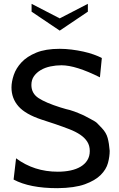

<svg xmlns="http://www.w3.org/2000/svg" viewBox="-20 -969 624 1003"><path d="M280 14Q135 14 51 -31L64 -142Q158 -72 282 -72Q318 -72 348.5 -78.5Q379 -85 401.5 -98.5Q424 -112 436.5 -132.5Q449 -153 449 -180Q449 -208 436 -228.5Q423 -249 399.5 -265Q376 -281 342.5 -294Q309 -307 268 -321L198 -344Q113 -372 76.5 -413.5Q40 -455 40 -512Q40 -542 52 -577.5Q64 -613 92.5 -643.5Q121 -674 169.5 -694Q218 -714 292 -714Q322 -714 354 -710Q386 -706 415.5 -699.5Q445 -693 470 -684Q495 -675 512 -666L502 -565Q376 -628 301 -628Q272 -628 243.5 -622Q215 -616 193 -603Q171 -590 157.5 -571Q144 -552 144 -525Q144 -481 181.5 -456.5Q219 -432 295 -408Q316 -401 325.5 -399Q335 -397 344 -394.5Q353 -392 368.5 -386.5Q384 -381 418 -366L452 -348Q465 -341 473.5 -336Q482 -331 487 -326L512 -300Q535 -276 542.5 -248Q550 -220 553 -181Q553 -151 544 -117.5Q535 -84 506 -55Q477 -26 423.5 -6.5Q370 13 280 14ZM439 -908 292 -809 145 -908V-949L292 -873L439 -949Z"/></svg>

Font: Cabin
Style: Regular
Weight: 400
Designer: Pablo Impallari
Foundry: Pablo Impallari
Version: Version 1.007